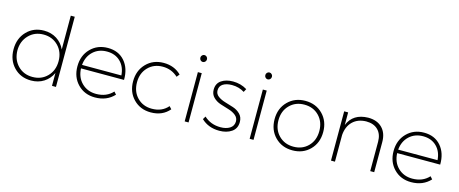

<svg xmlns="http://www.w3.org/2000/svg" viewBox="-42 -1350 4692 1961"><g transform="rotate(15 2303.5 -369.5)"><path d="M524 -742H566V0H524V-136Q494 -71 436 -34Q378 3 302 3Q191 3 119.5 -71Q48 -145 48 -260Q48 -375 119.5 -449.5Q191 -524 301 -524Q378 -524 436 -487Q494 -450 524 -385ZM307 -36Q401 -36 462.5 -99Q524 -162 524 -260Q524 -358 462.5 -421Q401 -484 307 -484Q213 -484 151.5 -420.5Q90 -357 89 -260Q90 -162 151 -99Q212 -36 307 -36Z M977 -522Q1090 -522 1155.5 -446.5Q1221 -371 1219 -249H764Q768 -154 828 -95.5Q888 -37 979 -37Q1089 -37 1155 -109L1179 -82Q1102 1 977 1Q866 1 794.5 -72.5Q723 -146 723 -260Q723 -375 795 -448.5Q867 -522 977 -522ZM765 -286H1181Q1175 -376 1120 -430Q1065 -484 977 -484Q889 -484 831 -429.5Q773 -375 765 -286Z M1567 -522Q1680 -522 1753 -449L1729 -419Q1661 -482 1568 -482Q1474 -482 1413.5 -420Q1353 -358 1353 -261Q1353 -162 1413.5 -100Q1474 -38 1568 -38Q1676 -38 1738 -111L1763 -84Q1691 1 1567 1Q1456 1 1384 -72.5Q1312 -146 1312 -260Q1312 -374 1384 -448Q1456 -522 1567 -522Z M1983 -671Q1983 -655 1972.5 -644.5Q1962 -634 1948 -634Q1934 -634 1923.5 -644.5Q1913 -655 1913 -671Q1913 -686 1923.5 -696.5Q1934 -707 1948 -707Q1962 -707 1972.5 -696.5Q1983 -686 1983 -671ZM1968 -521V0H1927V-521Z M2300 -522Q2382 -522 2449 -481L2431 -447Q2373 -484 2299 -484Q2241 -484 2205 -461.5Q2169 -439 2169 -394Q2169 -356 2200.5 -332.5Q2232 -309 2276.5 -296Q2321 -283 2365.5 -268.5Q2410 -254 2441.5 -222Q2473 -190 2473 -139Q2473 -70 2421 -34.5Q2369 1 2292 1Q2176 1 2101 -71L2120 -103Q2191 -37 2294 -37Q2353 -37 2392 -61Q2431 -85 2433 -132Q2434 -172 2403 -197.5Q2372 -223 2327.5 -236Q2283 -249 2237.5 -264Q2192 -279 2160.5 -310.5Q2129 -342 2129 -391Q2129 -456 2177.5 -489Q2226 -522 2300 -522Z M2670 -671Q2670 -655 2659.5 -644.5Q2649 -634 2635 -634Q2621 -634 2610.5 -644.5Q2600 -655 2600 -671Q2600 -686 2610.5 -696.5Q2621 -707 2635 -707Q2649 -707 2659.5 -696.5Q2670 -686 2670 -671ZM2655 -521V0H2614V-521Z M3065 -522Q3177 -522 3249.5 -448.5Q3322 -375 3322 -261Q3322 -146 3249.5 -72.5Q3177 1 3065 1Q2953 1 2880.5 -72.5Q2808 -146 2808 -261Q2808 -375 2881 -448.5Q2954 -522 3065 -522ZM3065 -482Q2971 -482 2910 -420Q2849 -358 2849 -260Q2849 -162 2910 -100Q2971 -38 3065 -38Q3160 -38 3220.5 -100Q3281 -162 3281 -260Q3281 -358 3220.5 -420Q3160 -482 3065 -482Z M3729 -522Q3824 -522 3877.5 -467.5Q3931 -413 3931 -318V0H3889V-310Q3889 -390 3844 -435Q3799 -480 3719 -480Q3630 -478 3576.5 -425.5Q3523 -373 3516 -282V0H3474V-521H3516V-388Q3569 -519 3729 -522Z M4320 -522Q4433 -522 4498.5 -446.5Q4564 -371 4562 -249H4107Q4111 -154 4171 -95.5Q4231 -37 4322 -37Q4432 -37 4498 -109L4522 -82Q4445 1 4320 1Q4209 1 4137.5 -72.5Q4066 -146 4066 -260Q4066 -375 4138 -448.5Q4210 -522 4320 -522ZM4108 -286H4524Q4518 -376 4463 -430Q4408 -484 4320 -484Q4232 -484 4174 -429.5Q4116 -375 4108 -286Z"/></g></svg>

Font: Montserrat Ultra Light
Style: Regular
Weight: 200
Designer: Julieta Ulanovsky
Foundry: Julieta Ulanovsky
Version: Version 3.100;PS 003.100;hotconv 1.0.88;makeotf.lib2.5.64775